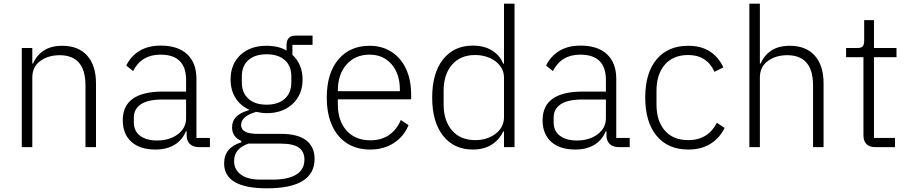

<svg xmlns="http://www.w3.org/2000/svg" viewBox="-20 -797 4923 1040"><path d="M98 0V-537H155V-453H159Q178 -497 217 -523Q256 -549 318 -549Q404 -549 452 -496Q500 -443 500 -345V0H443V-334Q443 -498 303 -498Q241 -498 198 -466.5Q155 -435 155 -377V0Z M645 -146Q645 -301 863 -301H988V-364Q988 -501 849 -501Q746 -501 701 -412L664 -442Q688 -492 735 -521Q782 -550 851 -550Q944 -550 994 -503Q1044 -456 1044 -371V-50H1117V0H1060Q1026 0 1008.5 -17Q991 -34 991 -65V-86H987Q968 -39 926 -13Q884 13 822 13Q738 13 691.5 -29Q645 -71 645 -146ZM988 -157V-258H861Q782 -258 743.5 -232.5Q705 -207 705 -160V-134Q705 -87 739 -61.5Q773 -36 830 -36Q898 -36 943 -69.5Q988 -103 988 -157Z M1194 88Q1194 2 1287 -26V-34Q1237 -55 1237 -108Q1237 -175 1328 -200V-204Q1281 -225 1255 -267.5Q1229 -310 1229 -367Q1229 -449 1282 -499Q1335 -549 1423 -549Q1490 -549 1532 -523V-551Q1532 -604 1580 -604H1673V-554H1564V-500Q1619 -448 1619 -367Q1619 -285 1565.5 -234.5Q1512 -184 1424 -184Q1401 -184 1368 -191Q1286 -168 1286 -120Q1286 -72 1374 -72H1500Q1594 -72 1639 -36.5Q1684 -1 1684 63Q1684 223 1426 223Q1194 223 1194 88ZM1558 -351V-384Q1558 -440 1522.5 -471.5Q1487 -503 1424 -503Q1361 -503 1325.5 -471.5Q1290 -440 1290 -384V-351Q1290 -294 1325.5 -262Q1361 -230 1424 -230Q1487 -230 1522.5 -262Q1558 -294 1558 -351ZM1457 176Q1539 176 1584 149Q1629 122 1629 67Q1629 25 1599.5 3Q1570 -19 1500 -19H1326Q1248 7 1248 76Q1248 121 1284.5 148.5Q1321 176 1391 176Z M1750 -269Q1750 -400 1812.5 -474.5Q1875 -549 1982 -549Q2050 -549 2101 -516Q2152 -483 2179.5 -423.5Q2207 -364 2207 -285V-259H1810V-231Q1810 -143 1857 -90Q1904 -37 1987 -37Q2045 -37 2087 -65.5Q2129 -94 2151 -147L2193 -119Q2168 -58 2113.5 -22.5Q2059 13 1984 13Q1913 13 1860 -20.5Q1807 -54 1778.5 -117.5Q1750 -181 1750 -269ZM1810 -303H2146V-311Q2146 -397 2101 -449Q2056 -501 1982 -501Q1904 -501 1857 -447.5Q1810 -394 1810 -307Z M2321 -269Q2321 -401 2380 -475.5Q2439 -550 2541 -550Q2602 -550 2644.5 -524Q2687 -498 2706 -452H2710V-777H2767V0H2710V-85H2706Q2684 -39 2642.5 -13Q2601 13 2541 13Q2439 13 2380 -61.5Q2321 -136 2321 -269ZM2710 -163V-377Q2710 -412 2689 -440Q2668 -468 2632 -483.5Q2596 -499 2554 -499Q2474 -499 2428.5 -446.5Q2383 -394 2383 -306V-231Q2383 -143 2428.5 -90.5Q2474 -38 2554 -38Q2619 -38 2664.5 -72.5Q2710 -107 2710 -163Z M2919 -146Q2919 -301 3137 -301H3262V-364Q3262 -501 3123 -501Q3020 -501 2975 -412L2938 -442Q2962 -492 3009 -521Q3056 -550 3125 -550Q3218 -550 3268 -503Q3318 -456 3318 -371V-50H3391V0H3334Q3300 0 3282.5 -17Q3265 -34 3265 -65V-86H3261Q3242 -39 3200 -13Q3158 13 3096 13Q3012 13 2965.5 -29Q2919 -71 2919 -146ZM3262 -157V-258H3135Q3056 -258 3017.5 -232.5Q2979 -207 2979 -160V-134Q2979 -87 3013 -61.5Q3047 -36 3104 -36Q3172 -36 3217 -69.5Q3262 -103 3262 -157Z M3475 -269Q3475 -402 3536.5 -475.5Q3598 -549 3708 -549Q3778 -549 3825.5 -518Q3873 -487 3898 -432L3850 -408Q3809 -499 3708 -499Q3626 -499 3581 -446.5Q3536 -394 3536 -306V-231Q3536 -142 3581 -90Q3626 -38 3708 -38Q3815 -38 3863 -132L3905 -104Q3878 -49 3828.5 -18Q3779 13 3708 13Q3598 13 3536.5 -61.5Q3475 -136 3475 -269Z M4039 0V-777H4096V-453H4100Q4119 -497 4158 -523Q4197 -549 4259 -549Q4345 -549 4393 -496Q4441 -443 4441 -345V0H4384V-334Q4384 -498 4244 -498Q4182 -498 4139 -466.5Q4096 -435 4096 -377V0Z M4721 0Q4689 0 4673 -17Q4657 -34 4657 -64V-487H4563V-537H4624Q4645 -537 4653 -546Q4661 -555 4661 -577V-688H4714V-537H4836V-487H4714V-50H4828V0Z"/></svg>

Font: IBM Plex Sans JP Light
Style: Regular
Weight: 300
Designer: Mike Abbink; Paul van der Laan; Pieter van Rosmalen; Wujin Sim; Yejin Wi; Jinhee Kim; Boomi Park; Yona Kim; Kichan Ma
Foundry: Sandoll Inc.
Version: Version 1.002